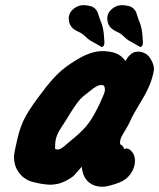

<svg xmlns="http://www.w3.org/2000/svg" viewBox="-20 -713 605 730"><path d="M489.3 -547.9Q474.6 -555.7 467.8 -560.1Q460.9 -564.5 454.1 -571.3Q447.3 -578.1 439.5 -584Q434.6 -587.9 423.3 -592.8Q412.1 -597.7 403.8 -605Q395.5 -612.3 390.6 -625Q389.6 -627 389.6 -628.4Q389.6 -629.9 389.2 -631.3Q388.7 -632.8 388.7 -634.8Q388.7 -636.7 388.2 -638.2Q387.7 -639.6 387.7 -641.6Q387.7 -660.2 399.4 -672.9Q418.9 -693.4 444.3 -693.4Q456.1 -693.4 471.7 -689.5Q481.4 -686.5 488.3 -679.7Q495.1 -672.9 497.6 -666.5Q500 -660.2 503.9 -647.5Q507.8 -634.8 510.7 -628.9Q520.5 -605.5 522.5 -567.4Q522.5 -564.5 522.9 -559.1Q523.4 -553.7 523.4 -551.8Q523.4 -536.1 513.7 -534.2ZM342.8 -547.9Q328.1 -555.7 321.3 -560.1Q314.5 -564.5 307.6 -571.3Q300.8 -578.1 293 -584Q288.1 -587.9 276.9 -592.8Q265.6 -597.7 257.3 -605Q249 -612.3 244.1 -625Q243.2 -627 243.2 -628.4Q243.2 -629.9 242.7 -631.3Q242.2 -632.8 242.2 -634.8Q242.2 -636.7 241.7 -638.2Q241.2 -639.6 241.2 -641.6Q241.2 -660.2 252.9 -672.9Q272.5 -693.4 297.9 -693.4Q309.6 -693.4 325.2 -689.5Q335 -686.5 341.8 -679.7Q348.6 -672.9 351.1 -666.5Q353.5 -660.2 357.4 -647.5Q361.3 -634.8 364.3 -628.9Q374 -605.5 376 -567.4Q376 -564.5 376.5 -559.1Q377 -553.7 377 -551.8Q377 -536.1 367.2 -534.2ZM451.2 -146.5Q452.1 -146.5 455.6 -147.5Q459 -148.4 461.9 -148.4Q473.6 -148.4 486.3 -129.9Q493.2 -117.2 493.2 -101.6Q493.2 -76.2 477.1 -52.7Q460.9 -29.3 432.6 -18.6Q390.6 -2.9 369.1 -2.9Q341.8 -2.9 322.3 -16.6Q294.9 -35.2 291 -79.1Q270.5 -55.7 261.2 -45.9Q252 -36.1 226.1 -23.4Q200.2 -10.7 169.9 -10.7Q159.2 -10.7 133.8 -14.6Q132.8 -14.6 122.6 -17.1Q112.3 -19.5 109.4 -20Q106.4 -20.5 97.2 -23.4Q87.9 -26.4 83.5 -29.3Q79.1 -32.2 72.3 -36.6Q65.4 -41 60.1 -46.9Q54.7 -52.7 49.8 -59.6Q33.2 -84 33.2 -115.2Q33.2 -130.9 44.9 -179.7Q56.6 -233.4 77.6 -271Q98.6 -308.6 138.7 -360.4Q171.9 -405.3 200.7 -433.1Q229.5 -460.9 272.5 -486.3Q326.2 -518.6 368.2 -518.6H377.9Q389.6 -517.6 399.4 -516.1Q409.2 -514.6 417 -511.7Q424.8 -508.8 430.2 -505.9Q435.5 -502.9 440.4 -499Q445.3 -495.1 447.3 -492.7Q449.2 -490.2 452.6 -486.3Q456.1 -482.4 457 -481.4Q458 -481.4 462.9 -490.2Q467.8 -499 478.5 -507.8Q489.3 -516.6 503.9 -516.6H508.8Q537.1 -513.7 551.3 -491.2Q565.4 -468.8 565.4 -451.2V-448.2Q557.6 -395.5 520.5 -334.5Q483.4 -273.4 475.6 -253.9Q467.8 -236.3 457 -219.2Q446.3 -202.1 441.4 -191.9Q436.5 -181.6 436.5 -170.9V-166Q436.5 -164.1 443.4 -160.2Q450.2 -156.2 451.2 -146.5ZM190.4 -146.5Q196.3 -144.5 199.2 -144.5Q205.1 -144.5 211.9 -148.4Q218.8 -152.3 224.6 -157.2Q230.5 -162.1 242.7 -172.9Q254.9 -183.6 263.7 -190.4Q297.9 -218.8 316.9 -244.6Q335.9 -270.5 359.4 -319.3Q378.9 -361.3 378.9 -369.1Q378.9 -385.7 373 -388.7Q370.1 -389.6 364.3 -389.6Q359.4 -389.6 355 -388.2Q350.6 -386.7 344.7 -383.3Q338.9 -379.9 335 -377Q331.1 -374 322.3 -367.2Q313.5 -360.4 307.6 -355.5Q296.9 -347.7 288.6 -339.4Q280.3 -331.1 272.9 -320.8Q265.6 -310.5 260.7 -303.7Q255.9 -296.9 246.6 -281.7Q237.3 -266.6 231.4 -256.8Q226.6 -249 217.3 -234.9Q208 -220.7 204.6 -214.8Q201.2 -209 196.8 -198.2Q192.4 -187.5 190.9 -176.8Q189.5 -166 189.5 -151.4Q189.5 -146.5 190.4 -146.5Z"/></svg>

Font: Essays1743
Style: BoldItalic
Weight: 700
Italic angle: -10°
Designer: Based on the typeface in a 1743 English translation of the essays of Montaigne.  PostScript/TrueType font designed by Jo
Version: Version 002.100